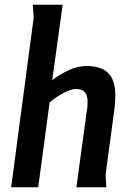

<svg xmlns="http://www.w3.org/2000/svg" viewBox="-20 -789 531 809"><path d="M244 -769 200 -451Q231 -475 269 -493Q307 -511 345 -511Q387 -511 414 -497Q441 -483 453.5 -455.5Q466 -428 466 -387Q466 -360 463 -336L425 -54L428 0H302L346 -324Q348 -333 348.5 -342Q349 -351 349 -360Q349 -378 344 -390Q339 -402 328.5 -408Q318 -414 299 -414Q287 -414 271.5 -408Q256 -402 240 -393Q224 -384 210.5 -374.5Q197 -365 189 -357L141 0H27L122 -715L118 -769Z"/></svg>

Font: Rosario
Style: Italic
Weight: 400
Italic angle: -8.05°
Designer: Hector Gatti
Foundry: Omnibus Type
Version: Version 1.201